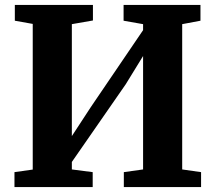

<svg xmlns="http://www.w3.org/2000/svg" viewBox="-20 -763 879 783"><path d="M39 0V-61L113.5 -71.5V-665.5L40.5 -678.5V-743H359V-679.5L273 -664.5V-208L350.5 -326.5L563.5 -640V-664.5L484 -678.5V-743H797.5V-678.5L723 -664.5V-72L800 -61V0H485V-61L563.5 -72V-534.5L492.5 -419L273 -102.5V-72L358 -61V0Z"/></svg>

Font: Merriweather 24pt ExtraBold
Style: Regular
Weight: 800
Version: Version 2.100